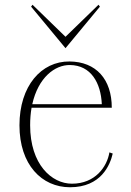

<svg xmlns="http://www.w3.org/2000/svg" viewBox="-20 -774 551 809"><path d="M275 15C406 15 444 -79 455 -127L441 -132C431 -71 381 0 283 0C198 0 107 -81 107 -246C107 -273 109 -297 113 -320H451C451 -440 385 -514 273 -515C154 -516 62 -412 62 -246C62 -80 156 15 275 15ZM111 -746 256 -571 401 -746 395 -754 256 -619 117 -754ZM116 -335C141 -447 211 -501 275 -500C363 -499 405 -425 409 -335Z"/></svg>

Font: Sprat Condensed Thin
Style: Regular
Weight: 100
Width: 3
Designer: Ethan Nakache
Foundry: Collletttivo
Version: Version 2.000;Glyphs 3.2 (3217)